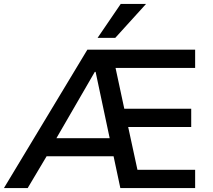

<svg xmlns="http://www.w3.org/2000/svg" viewBox="-36 -958 1087 978"><path d="M-16 0 409 -705H958V-612H508L544 -652L604 -372L549 -404H938V-311H568L610 -343L673 -52L620 -93H958V0H577L534 -202L571 -162H178L224 -200L105 0ZM447 -592 238 -231 222 -254H549L528 -229L451 -592ZM461 -765 579 -938H708L551 -765Z"/></svg>

Font: Nunito Sans 8pt SemiBold
Style: Regular
Weight: 600
Version: Version 3.101;gftools[0.9.27]